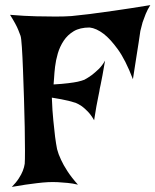

<svg xmlns="http://www.w3.org/2000/svg" viewBox="-20 -732 610 754"><path d="M19.5 -673.8Q78.1 -668.9 122.6 -668Q167 -667 198.2 -667Q234.4 -667 260.7 -668.9Q288.1 -671.9 332 -676.8Q369.1 -681.6 427.7 -689.9Q486.3 -698.2 570.3 -711.9Q559.6 -695.3 552.2 -677.2Q544.9 -659.2 540 -644.5Q535.2 -627 531.2 -610.4Q528.3 -591.8 524.4 -564.5Q520.5 -541 515.1 -505.4Q509.8 -469.7 502 -420.9Q472.7 -497.1 442.9 -538.1Q413.1 -579.1 387.7 -598.6Q358.4 -621.1 332 -624Q293.9 -624 269.5 -609.4Q245.1 -594.7 230 -571.8Q214.8 -548.8 207 -522Q199.2 -495.1 196.3 -470.2Q193.4 -445.3 192.4 -426.3Q191.4 -407.2 190.4 -400.4Q224.6 -402.3 248 -405.3Q271.5 -408.2 285.2 -411.1Q301.8 -415 311.5 -418.9Q326.2 -426.8 340.8 -437.5Q353.5 -447.3 367.7 -460.9Q381.8 -474.6 392.6 -494.1Q386.7 -459 382.3 -435.5Q377.9 -412.1 375 -398.4Q371.1 -381.8 370.1 -373Q368.2 -364.3 365.2 -348.6Q362.3 -335 358.4 -313.5Q354.5 -292 349.6 -259.8Q337.9 -280.3 325.2 -293.5Q312.5 -306.6 301.8 -314.5Q289.1 -323.2 277.3 -328.1Q264.6 -332 250 -335.9Q237.3 -338.9 220.2 -342.3Q203.1 -345.7 183.6 -348.6Q185.5 -295.9 189.5 -258.3Q193.4 -220.7 196.3 -195.3Q200.2 -166 204.1 -146.5Q209 -127 219.7 -104.5Q228.5 -85 244.6 -60.1Q260.7 -35.2 286.1 -6.8Q266.6 -11.7 245.1 -13.7Q223.6 -15.6 207 -16.6Q186.5 -17.6 168 -16.6Q148.4 -15.6 125 -12.7Q105.5 -10.7 80.1 -6.8Q54.7 -2.9 26.4 2Q43 -14.6 53.7 -31.2Q64.5 -47.9 69.3 -60.5Q75.2 -75.2 77.1 -88.9Q78.1 -100.6 78.1 -140.1Q78.1 -179.7 77.1 -232.9Q76.2 -286.1 74.2 -345.7Q72.3 -405.3 70.3 -457.5Q68.4 -509.8 65.9 -546.9Q63.5 -584 60.5 -591.8Q56.6 -601.6 51.8 -614.3Q43.9 -634.8 19.5 -673.8Z"/></svg>

Font: Irish Growler
Style: Regular
Weight: 400
Designer: Squid
Foundry: Font Diner, Inc DBA Sideshow
Version: Version 1.000